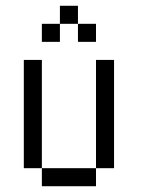

<svg xmlns="http://www.w3.org/2000/svg" viewBox="-20 -645 540 665"><path d="M312.5 -437.5H375V-62.5H312.5ZM125 -62.5H312.5V0H125ZM62.5 -437.5H125V-62.5H62.5ZM125 -562.5H187.5V-500H125ZM187.5 -625H250V-562.5H187.5ZM250 -562.5H312.5V-500H250Z"/></svg>

Font: Pixel Operator Mono
Style: Regular
Weight: 400
Monospace: yes
Designer: Jayvee Enaguas (HarvettFox96)
Version: 2016.04.25